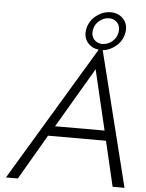

<svg xmlns="http://www.w3.org/2000/svg" viewBox="-60 -950 756 997"><g transform="rotate(5 318.0 -451.0)"><path d="M240 -287H498L424 -600ZM357 -802Q365 -846 400.5 -874Q436 -902 477 -902Q518 -902 543.5 -873.5Q569 -845 561 -802Q554 -761 522 -733.5Q490 -706 452 -702L627 0H565L510 -235H208L71 0H9L431 -703Q394 -707 372 -734.5Q350 -762 357 -802ZM420.5 -851Q397 -832 392 -802Q387 -772 403.5 -753Q420 -734 447 -734Q474 -734 497.5 -753Q521 -772 526 -802Q531 -832 514.5 -851Q498 -870 471 -870Q444 -870 420.5 -851Z"/></g></svg>

Font: Renner* Light
Style: Light Italic
Weight: 300
Italic angle: -10°
Version: Version 003.000 ; ttfautohint (v0.97) -l 8 -r 50 -G 200 -x 1